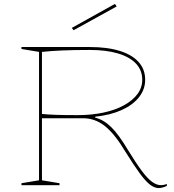

<svg xmlns="http://www.w3.org/2000/svg" viewBox="-20 -949 890 984"><path d="M794 15Q772 15 749 -2.5Q726 -20 696 -61Q666 -102 623 -171Q568 -263 517.5 -303Q467 -343 406 -343H195V-25L285 -10V0H90V-10L180 -25V-683L90 -698V-708H440Q529 -708 592.5 -688.5Q656 -669 690 -631.5Q724 -594 724 -540Q724 -491 692.5 -451Q661 -411 603.5 -385Q546 -359 468 -351V-346Q489 -341 509.5 -329Q530 -317 550 -297.5Q570 -278 591 -249Q612 -220 636 -180Q677 -113 706.5 -73.5Q736 -34 759.5 -17Q783 0 805 0Q819 0 835 -6V4Q828 7 821 9.5Q814 12 807 13.5Q800 15 794 15ZM378 -359Q450 -359 510.5 -372Q571 -385 615.5 -409.5Q660 -434 684.5 -467Q709 -500 709 -540Q709 -589 677 -623Q645 -657 585 -675Q525 -693 440 -693Q362 -693 301 -690.5Q240 -688 195 -683V-365Q222 -362 265.5 -360.5Q309 -359 378 -359ZM357 -794 348 -806 569 -929 578 -916Z"/></svg>

Font: Kalnia SemiExpanded Thin
Style: Regular
Weight: 250
Width: 6
Designer: Frida Medrano
Foundry: Frida Medrano
Version: Version 1.105